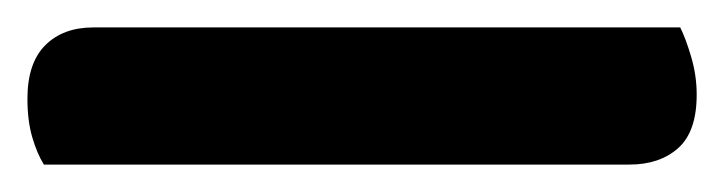

<svg xmlns="http://www.w3.org/2000/svg" viewBox="-20 36 528 140"><path d="M12 156Q7 148 3.5 136Q0 124 0 108Q0 82 13 69Q26 56 48 56H476Q480 64 484 77.5Q488 91 488 105Q488 132 474.5 144Q461 156 439 156Z"/></svg>

Font: Baloo Da 2 SemiBold
Style: Regular
Weight: 600
Designer: Noopur Datye, Sulekha Rajkumar and Ek Type
Foundry: Ek Type
Version: Version 1.640;hotconv 1.0.111;makeotfexe 2.5.65597; ttfautoh